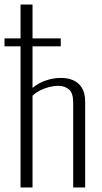

<svg xmlns="http://www.w3.org/2000/svg" viewBox="-24 -830 450 850"><path d="M67 0V-810H120V-441Q133 -452 151.5 -462Q170 -472 194.5 -478.5Q219 -485 248 -485Q276 -485 299.5 -475Q323 -465 338 -442Q353 -419 353 -380V0H300V-375Q300 -419 281 -434.5Q262 -450 234 -450Q214 -450 193 -444.5Q172 -439 153 -429.5Q134 -420 120 -406V0ZM-4 -625V-660H245V-625Z"/></svg>

Font: Oswald ExtraLight
Style: Regular
Weight: 250
Designer: Vernon Adams
Foundry: Vernon Adams
Version: Version 4.100; ttfautohint (v1.8.1.43-b0c9)